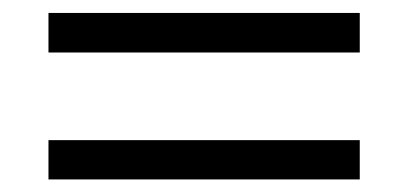

<svg xmlns="http://www.w3.org/2000/svg" viewBox="-20 -438 640 301"><path d="M56 -355.7V-417.7H544V-355.7ZM56 -156.7V-218.3H544V-156.7Z"/></svg>

Font: Nunito Sans 12pt ExtraLight
Style: Regular
Weight: 200
Designer: Vernon Adams
Foundry: Vernon Adams
Version: Version 3.101;gftools[0.9.27]